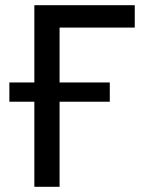

<svg xmlns="http://www.w3.org/2000/svg" viewBox="-20 -718 564 738"><path d="M112 -327H16V-401H112V-698H498V-612H209V-401H402V-327H209V0H112Z"/></svg>

Font: IBM Plex Sans Text
Style: Regular
Weight: 450
Designer: Mike Abbink, Paul van der Laan, Pieter van Rosmalen
Foundry: Bold Monday
Version: Version 3.005